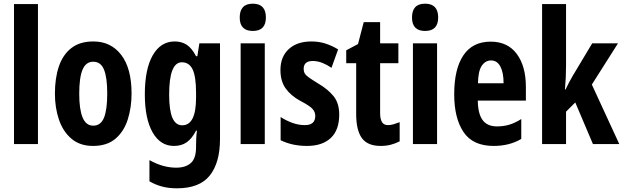

<svg xmlns="http://www.w3.org/2000/svg" viewBox="-20 -782 3381 1042"><path d="M186 0H56V-760H186Z M694 -274Q694 -199 673.5 -134Q653 -69 607 -29.5Q561 10 485 10Q414 10 368 -29Q322 -68 300 -132.5Q278 -197 278 -274Q278 -358 299.5 -421.5Q321 -485 367 -521Q413 -557 487 -557Q582 -557 638 -484Q694 -411 694 -274ZM410 -273Q410 -188 428.5 -144Q447 -100 486 -100Q527 -100 544.5 -143.5Q562 -187 562 -274Q562 -361 544.5 -404Q527 -447 486 -447Q446 -447 428 -404Q410 -361 410 -273Z M928 -557Q966 -557 993.5 -539Q1021 -521 1044 -477H1051L1062 -547H1174V-28Q1174 101 1118.5 170.5Q1063 240 940 240Q896 240 860 230.5Q824 221 791 202V87Q831 109 866.5 118.5Q902 128 936 128Q987 128 1015.5 103Q1044 78 1044 16V7Q1044 -10 1045 -32Q1046 -54 1049 -73H1044Q1022 -30 993.5 -10Q965 10 924 10Q850 10 808 -64Q766 -138 766 -270Q766 -407 809 -482Q852 -557 928 -557ZM967 -444Q898 -444 898 -268Q898 -184 915.5 -143Q933 -102 969 -102Q1044 -102 1044 -252V-279Q1044 -366 1025.5 -405Q1007 -444 967 -444Z M1352 -762Q1423 -762 1423 -687Q1423 -614 1352 -614Q1281 -614 1281 -687Q1281 -762 1352 -762ZM1417 -547V0H1286V-547Z M1821 -160Q1821 -76 1775 -33Q1729 10 1646 10Q1566 10 1503 -21V-147Q1530 -129 1564.5 -116Q1599 -103 1635 -103Q1691 -103 1691 -153Q1691 -174 1676 -191Q1661 -208 1609 -235Q1558 -263 1530 -302.5Q1502 -342 1502 -402Q1502 -474 1547 -515.5Q1592 -557 1670 -557Q1710 -557 1745 -546Q1780 -535 1815 -514L1779 -414Q1756 -430 1730 -440.5Q1704 -451 1677 -451Q1628 -451 1628 -408Q1628 -394 1634 -383.5Q1640 -373 1657 -361Q1674 -349 1708 -328Q1758 -299 1789.5 -261Q1821 -223 1821 -160Z M2086 -103Q2100 -103 2115.5 -107.5Q2131 -112 2149 -119V-15Q2126 -3 2100.5 3.5Q2075 10 2046 10Q1975 10 1944 -32.5Q1913 -75 1913 -163V-439H1859V-509L1923 -543L1954 -662H2043V-547H2142V-439H2043V-168Q2043 -136 2053 -119.5Q2063 -103 2086 -103Z M2287 -762Q2358 -762 2358 -687Q2358 -614 2287 -614Q2216 -614 2216 -687Q2216 -762 2287 -762ZM2352 -547V0H2221V-547Z M2643 -556Q2735 -556 2784.5 -489.5Q2834 -423 2834 -310V-236H2573Q2574 -164 2599.5 -130Q2625 -96 2677 -96Q2712 -96 2743 -105Q2774 -114 2809 -136V-28Q2745 10 2659 10Q2546 10 2495.5 -65.5Q2445 -141 2445 -270Q2445 -408 2495 -482Q2545 -556 2643 -556ZM2645 -454Q2614 -454 2594.5 -425Q2575 -396 2574 -330H2713Q2713 -388 2695.5 -421Q2678 -454 2645 -454Z M3052 -429Q3052 -359 3046 -296H3049Q3059 -317 3069 -336Q3079 -355 3088 -370L3194 -547H3334L3192 -323L3341 0H3198L3102 -226L3052 -176V0H2922V-760H3052Z"/></svg>

Font: Noto Sans Lao ExtraCondensed
Style: Bold
Weight: 700
Width: 2
Designer: Monotype Design Team
Foundry: Monotype Imaging Inc.
Version: Version 2.003; ttfautohint (v1.8.4.7-5d5b)